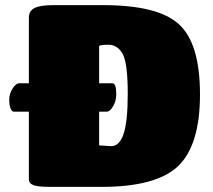

<svg xmlns="http://www.w3.org/2000/svg" viewBox="-20 -730 833 750"><path d="M33.2 -293.9Q26.4 -293.9 21.2 -306.4Q16.1 -318.8 16.1 -340.8Q16.1 -364.3 29.3 -384.5Q42.5 -404.8 55.2 -404.8H92.8V-661.1Q92.8 -687.5 115 -698.7Q137.2 -710 190.9 -710H380.9Q599.1 -710 679.2 -634.8Q761.2 -560.5 761.2 -360.8Q761.2 -162.1 674.8 -80.1Q588.9 0 377 0H175.8Q128.4 0 110.6 -6.8Q92.8 -13.7 92.8 -29.8V-293.9ZM403.8 -555.2Q374.5 -555.2 367.2 -550.8V-404.8H418.9Q434.1 -404.8 434.1 -361.8Q434.1 -335.9 421.9 -314.9Q409.7 -293.9 397 -293.9H367.2V-162.1L411.1 -159.2Q445.3 -156.7 462.2 -205.1Q479 -253.4 479 -363.8Q479 -478 460.9 -516.1Q440.9 -555.2 403.8 -555.2Z"/></svg>

Font: GGS TheRock Black
Style: Regular
Weight: 900
Designer: Rodrigo Fuenzalida (2012); Goodgame Studios (2014)
Foundry: Rodrigo Fuenzalida,2012;  GGS,2014
Version: Version 1.002 | FøM Mod